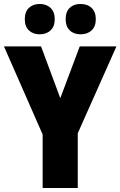

<svg xmlns="http://www.w3.org/2000/svg" viewBox="-20 -999 607 968"><path d="M284 -504 382 -765H567L372 -327V-51H195V-321L0 -765H187ZM105 -902Q105 -940 126 -959.5Q147 -979 180 -979Q214 -979 235 -959Q256 -939 256 -902Q256 -866 235 -846Q214 -826 180 -826Q147 -826 126 -845.5Q105 -865 105 -902ZM311 -902Q311 -940 331.5 -959.5Q352 -979 386 -979Q421 -979 442 -959Q463 -939 463 -902Q463 -866 442 -846Q421 -826 386 -826Q352 -826 331.5 -846Q311 -866 311 -902Z"/></svg>

Font: Noto Sans Tamil UI Condensed Black
Style: Regular
Weight: 900
Width: 3
Designer: Jelle Bosma - Monotype Design Team
Foundry: Monotype Imaging Inc.
Version: Version 2.004; ttfautohint (v1.8.4.7-5d5b)